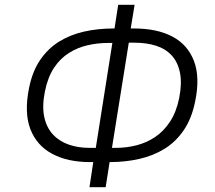

<svg xmlns="http://www.w3.org/2000/svg" viewBox="-20 -753 893 796"><path d="M351 23 369 -97 383 -81H353Q260 -81 196 -115.5Q132 -150 106 -217.5Q80 -285 100 -386Q114 -457 146.5 -504.5Q179 -552 225 -580.5Q271 -609 328.5 -622Q386 -635 452 -635H473L452 -617L470 -733H538L519 -617L505 -635H535Q631 -635 694.5 -601.5Q758 -568 784 -500.5Q810 -433 789 -332Q775 -262 742 -213.5Q709 -165 662 -136Q615 -107 557 -94Q499 -81 436 -81H415L437 -97L418 23ZM374 -120 449 -595 463 -575H429Q385 -575 343.5 -565.5Q302 -556 266 -533.5Q230 -511 204 -472Q178 -433 166 -373Q154 -312 163.5 -268Q173 -224 199.5 -195.5Q226 -167 265 -153.5Q304 -140 350 -140H393ZM441 -120 426 -140H461Q504 -140 545.5 -150.5Q587 -161 622.5 -184.5Q658 -208 684.5 -248Q711 -288 723 -347Q735 -408 726 -452Q717 -496 691.5 -523.5Q666 -551 626.5 -563.5Q587 -576 538 -576H496L517 -595Z"/></svg>

Font: Nunito Sans 7pt SemiCondensed Light
Style: Italic
Weight: 300
Width: 4
Italic angle: -9°
Designer: Vernon Adams
Foundry: Vernon Adams
Version: Version 3.101;gftools[0.9.27]